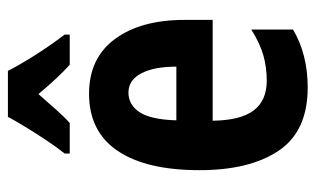

<svg xmlns="http://www.w3.org/2000/svg" viewBox="-180 -626 816 497"><g transform="rotate(-90 228.5 -378.0)"><path d="M234 -556Q326 -556 375.5 -489Q425 -422 425 -309V-236H164Q165 -164 190.5 -130Q216 -96 268 -96Q303 -96 334 -105Q365 -114 400 -136V-28Q336 10 250 10Q137 10 86.5 -65Q36 -140 36 -270Q36 -408 86 -482Q136 -556 234 -556ZM237 -454Q205 -454 186 -425Q167 -396 165 -330H304Q304 -388 286.5 -421Q269 -454 237 -454ZM293 -766Q310 -733 334.5 -694.5Q359 -656 387 -619V-606H309Q292 -621 273 -641.5Q254 -662 233 -687Q211 -662 192 -640.5Q173 -619 158 -606H79V-619Q95 -639 113 -666Q131 -693 147.5 -720Q164 -747 174 -766Z"/></g></svg>

Font: Noto Sans Arabic ExtCond
Style: Bold
Weight: 700
Width: 2
Designer: Monotype Design Team, Nadine Chahine, Nizar Qandah and Khaled Hosny
Foundry: Monotype Imaging Inc.
Version: Version 2.012; ttfautohint (v1.8.4.7-5d5b)